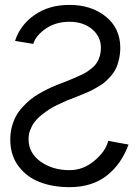

<svg xmlns="http://www.w3.org/2000/svg" viewBox="-20 -750 567 784"><path d="M504.9 -159.7 421.9 -174.8C415 -146.5 396.5 -119.6 365.7 -93.8C335 -67.9 301.3 -55.2 263.7 -55.2C217.8 -55.2 178.2 -66.9 145.5 -90.3C112.8 -113.8 96.7 -144 96.7 -181.2C96.7 -194.3 98.6 -207.5 103.5 -219.7C108.4 -231.9 114.3 -243.2 121.6 -252.4C128.9 -261.7 137.7 -271 149.4 -280.3C161.1 -289.6 171.9 -297.4 181.6 -303.7C191.4 -310.1 204.1 -316.9 218.8 -323.7C233.4 -330.6 245.1 -335.9 253.9 -339.8L288.1 -353L314.9 -363.8C327.1 -368.7 336.9 -373 345.7 -377C354.5 -380.9 364.7 -386.7 376.5 -393.6C388.2 -400.4 397.9 -406.2 406.2 -413.1C414.6 -419.9 422.9 -428.7 431.6 -438.5C440.4 -448.2 447.8 -459 453.1 -469.7C458.5 -480.5 462.4 -493.2 465.8 -507.8C469.2 -522.5 471.2 -538.1 471.2 -554.7C471.2 -607.9 451.2 -650.9 411.6 -682.6C372.1 -714.4 322.8 -730 263.7 -730C207.5 -730 160.2 -716.3 120.6 -688.5C81.1 -660.6 54.7 -625.5 41.5 -583L115.7 -570.8C123 -594.2 140.6 -615.2 168 -633.8C195.3 -652.3 227.1 -661.1 263.7 -661.1C301.3 -661.1 332 -650.9 356 -630.9C379.9 -610.8 392.1 -585.4 392.1 -554.7C392.1 -543 390.6 -532.2 387.7 -522C384.8 -511.7 380.9 -502.9 376.5 -495.6C372.1 -488.3 365.7 -480.5 357.4 -473.6C349.1 -466.8 341.3 -460.9 334 -456.1C326.7 -451.2 317.4 -446.8 305.7 -441.4C293.9 -436 284.2 -431.6 275.9 -428.2L243.2 -415L210.4 -402.3C197.3 -397 185.5 -391.6 175.3 -386.7C165 -381.8 152.8 -375 139.2 -367.2C125.5 -359.4 113.8 -351.1 103.5 -342.8C93.3 -334.5 82.5 -324.2 71.8 -312.5C61 -300.8 52.2 -288.6 45.4 -275.9C38.6 -263.2 32.7 -248.5 28.3 -231.9C23.9 -215.3 22 -197.8 22 -179.7C22 -137.2 33.2 -101.1 55.7 -71.3C78.1 -41.5 106.9 -20 142.6 -6.3C178.2 7.3 218.3 14.2 263.7 14.2C325.7 14.2 377 -2 417 -33.7C457 -65.4 485.8 -107.4 504.9 -159.7Z"/></svg>

Font: Tuffy
Style: Regular
Weight: 500
Designer: Thatcher Ulrich, Karoly Barta and Michael Everson
Version: Version 001.270